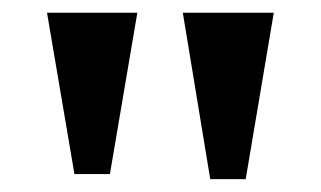

<svg xmlns="http://www.w3.org/2000/svg" viewBox="-20 -729 503 301"><path d="M266.6 -709H409.2L365.2 -448.2H309.6ZM53.7 -709H195.3L152.3 -456.1H96.7Z"/></svg>

Font: Padauk Grand Pro
Style: Regular
Weight: 400
Designer: Debbi Hosken
Foundry: SIL
Version: Version 2.8.2